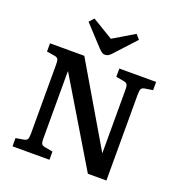

<svg xmlns="http://www.w3.org/2000/svg" viewBox="-162 -1086 1160 1226"><g transform="rotate(20 418.0 -473.0)"><path d="M58 0V-56L111 -65Q129 -68 135 -78Q141 -88 141 -116V-588Q141 -614 135 -623.5Q129 -633 109 -636L58 -644V-700H291L612 -154V-161V-588Q612 -613 605.5 -622.5Q599 -632 579 -635L529 -644V-700H779V-644L727 -636Q708 -633 702 -623Q696 -613 696 -585V0H570L227 -572L226 -565V-112Q226 -86 232.5 -77Q239 -68 258 -65L309 -56V0ZM412 -751Q400 -751 390 -758Q380 -765 364 -782L242 -914L271 -946L413 -860L557 -946L584 -915L458 -778Q447 -765 436 -758Q425 -751 412 -751Z"/></g></svg>

Font: Literata 12pt Medium
Style: Regular
Weight: 500
Designer: Latin by Veronika Burian and Jose Scaglione. Greek by Irene Vlachou. Cyrillic by Vera Evstafieva.
Foundry: TypeTogether
Version: Version 3.002